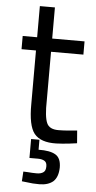

<svg xmlns="http://www.w3.org/2000/svg" viewBox="-59 -688 469 940"><g transform="rotate(5 175.5 -218.5)"><path d="M264 126Q264 79 236 63Q209 47 153 48V-1H112V92H154Q175 92 187 100Q198 107 198 126Q198 147 187 155Q175 164 154 164Q132 164 111 162Q90 161 88 161L85 209Q86 209 112 212Q137 216 171 216Q214 216 239 195Q263 173 264 126ZM331 -500H172V-653H98V-500H27V-435H98V-172Q97 -66 128 -27Q160 12 236 10Q265 9 300 5Q335 1 338 0L333 -62Q330 -62 299 -59Q268 -56 244 -56Q197 -55 184 -85Q170 -116 172 -196V-435H331Z"/></g></svg>

Font: RazerF5
Style: Regular
Weight: 400
Foundry: Razer Inc.
Version: Version 2